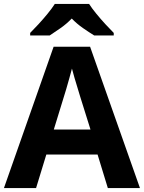

<svg xmlns="http://www.w3.org/2000/svg" viewBox="-20 -954 730 974"><path d="M527 0 475 -170H215L163 0H0L252 -717H437L690 0ZM387 -463Q382 -480 374 -506Q366 -532 358 -559Q350 -586 345 -606Q340 -586 331.5 -556.5Q323 -527 315.5 -500.5Q308 -474 304 -463L253 -297H439ZM432 -934Q446 -912 468.5 -884.5Q491 -857 515 -831Q539 -805 557 -787V-774H458Q432 -790 401 -811.5Q370 -833 344 -860Q318 -833 288 -812Q258 -791 232 -774H133V-787Q152 -806 175.5 -831.5Q199 -857 221.5 -884.5Q244 -912 258 -934Z"/></svg>

Font: Noto Sans Nag Mundari
Style: Bold
Weight: 700
Version: Version 1.000